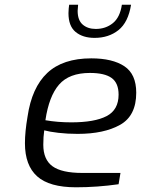

<svg xmlns="http://www.w3.org/2000/svg" viewBox="-20 -790 599 816"><path d="M86 -181Q86 -230 97 -294Q115 -418 181 -480Q247 -542 368 -542Q458 -542 508.5 -508.5Q559 -475 559 -396Q559 -298 490.5 -259.5Q422 -221 310 -221Q266 -221 228 -225.5Q190 -230 168 -236Q164 -209 164 -175Q164 -112 203 -83.5Q242 -55 330 -55H492L484 -7Q393 6 303 6Q190 6 138 -40.5Q86 -87 86 -181ZM484 -388Q484 -437 454.5 -458.5Q425 -480 362 -480Q274 -480 231 -430.5Q188 -381 173 -279Q225 -270 283 -270Q382 -270 433 -296.5Q484 -323 484 -388ZM271 -734Q271 -745 272 -754Q273 -763 274 -770H312Q310 -752 310 -744Q310 -704 331.5 -685.5Q353 -667 387 -667Q429 -667 459.5 -691.5Q490 -716 498 -770H537Q525 -695 483.5 -662Q442 -629 382 -629Q332 -629 301.5 -654Q271 -679 271 -734Z"/></svg>

Font: Exo
Style: Italic
Weight: 400
Italic angle: -9°
Designer: Natanael Gama
Foundry: Natanael Gama
Version: Version 1.500; ttfautohint (v1.6)